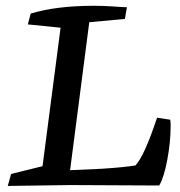

<svg xmlns="http://www.w3.org/2000/svg" viewBox="-20 -628 608 650"><path d="M519 0Q249.5 -1.5 217.3 -1.5L6.3 1.5L17.6 -39.1L124 -65.4L185.1 -534.2L74.2 -545.4L84 -582Q170.4 -608.4 297.9 -608.4Q332 -608.4 365.7 -606Q399.4 -603.5 409.7 -603.5L402.8 -564L282.2 -552.7L217.3 -51.8L323.2 -56.6Q399.9 -61.5 438.5 -67.9Q468.8 -100.1 511.7 -229.5L556.6 -222.7Q556.6 -215.3 557.6 -211.9V-199.2Q557.6 -147.5 546.4 -87.4Q535.2 -27.3 519 0Z"/></svg>

Font: Neuton Cursive
Style: Regular
Weight: 500
Designer: Brian M Zick
Version: Version 1.43